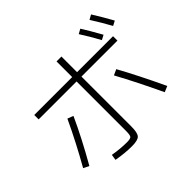

<svg xmlns="http://www.w3.org/2000/svg" viewBox="-194 -1099 1389 1389"><g transform="rotate(-45 500.0 -405.0)"><path d="M87 -623H475V-783H525V-623H893V-578H525V-68Q525 -3 506.5 17Q488 37 428 37Q355 37 273 22L280 -22Q355 -9 421 -9Q457 -9 466 -19Q475 -29 475 -73V-578H87ZM728 -809 764 -829Q798 -776 852 -679L816 -660Q774 -738 728 -809ZM856 -827 892 -847Q946 -760 982 -694L946 -675Q902 -755 856 -827ZM65 -101Q160 -268 238 -435L283 -418Q213 -264 108 -80ZM697 -418 741 -438Q820 -295 916 -91L871 -72Q780 -266 697 -418Z"/></g></svg>

Font: M PLUS 1p Light
Style: Regular
Weight: 300
Version: Version 1.061